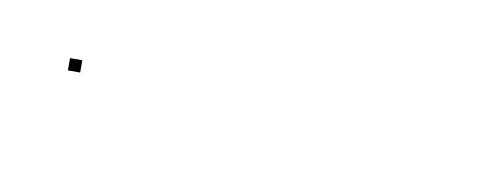

<svg xmlns="http://www.w3.org/2000/svg" viewBox="-22 78 195 77"><g transform="rotate(10 75.0 116.5)"><path d="M4.5 118.5H9.5V113.5H4.5Z"/></g></svg>

Font: FRB American Cursive Just Endings
Style: Italic
Weight: 400
Italic angle: -25°
Version: Version 2.0;Modular Font Editor K font №1